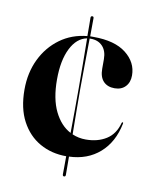

<svg xmlns="http://www.w3.org/2000/svg" viewBox="-73 -579 566 720"><g transform="rotate(10 210.0 -219.0)"><path d="M223 -248Q223 -208 223.5 -163Q224 -118 224.5 -75.5Q248.5 -65 276 -65Q321.5 -65 354 -85.5Q386.5 -106 398 -149.5Q399 -153 401.5 -152.5Q404.5 -152 403.5 -148Q389 -75.5 342.2 -34.5Q295.5 6.5 225.5 9Q225.5 32.5 225.8 50.5Q226 68.5 226 78.5Q226 85.5 220 85.5Q214.5 85.5 214.5 78Q214.5 69 214.8 51Q215 33 215 9.5Q158.5 9.5 114 -15.8Q69.5 -41 43.5 -89.8Q17.5 -138.5 17.5 -210Q17.5 -274 42.5 -325.8Q67.5 -377.5 112 -410Q156.5 -442.5 215 -448Q215 -472.5 214.8 -491Q214.5 -509.5 214.5 -518Q214.5 -524.5 220.5 -524.5Q226 -524.5 226 -518Q226 -509.5 225.8 -491.2Q225.5 -473 225.5 -449Q232 -449 238.5 -449Q319.5 -449 362.5 -415.2Q405.5 -381.5 405.5 -331.5Q405.5 -305 390.2 -289Q375 -273 349 -273Q322 -273 306.5 -289.2Q291 -305.5 291 -337V-373.5Q291 -405 274.2 -422.8Q257.5 -440.5 229 -440.5Q227 -440.5 225 -440.5Q224.5 -396.5 223.8 -343.2Q223 -290 223 -248ZM131 -268Q131 -194.5 154.2 -147Q177.5 -99.5 216 -79.5Q216.5 -121 216.8 -164.8Q217 -208.5 217 -248Q217 -289.5 216.5 -342.5Q216 -395.5 215.5 -439.5Q176.5 -432 153.8 -386.5Q131 -341 131 -268Z"/></g></svg>

Font: Fraunces 144pt SemiBold
Style: Regular
Weight: 600
Version: Version 1.000;[0bf87f6ff]